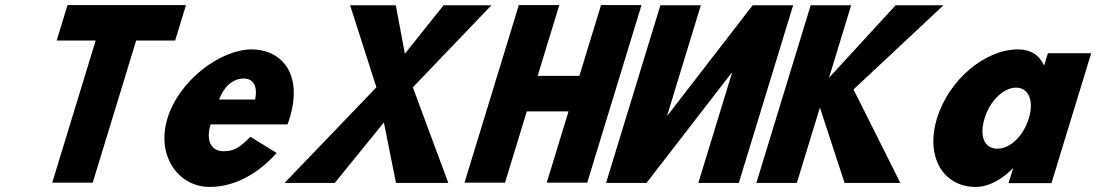

<svg xmlns="http://www.w3.org/2000/svg" viewBox="-20 -723 4328 758"><path d="M203.7 -562.9H357.7L186.2 -1.9H346L517.5 -562.9H671.5L714.3 -703.1H246.6Z M1114.9 -232C1117.8 -238 1121.1 -249 1123.3 -256C1178.3 -436 1087.4 -528 973.4 -528C850.7 -528 687.1 -406 641.2 -256C595.7 -107 684.7 15 807.4 15C890.5 15 984.7 -22 1072.4 -119L968.6 -183C923.2 -137 901.6 -126 860 -126C827.2 -126 787.4 -153 811.5 -232ZM845.1 -330C861.7 -377 897.5 -413 941.9 -413C979.8 -413 998 -384 987.3 -330Z M1749.9 -0.9 1609.8 -378.3 1920.1 -702.1H1731.1L1578.4 -510.9L1542.7 -702.1H1362.2L1466 -378.3L1103.6 -0.9H1301.7L1495.5 -239.7L1543.3 -0.9Z M2059.7 -283.2H2224.5L2138.5 -1.9H2298.3L2512.7 -703.1H2352.9L2267.4 -423.5H2102.6L2188.1 -703.1H2028.3L1813.9 -1.9H1973.7Z M2870.1 -436.1H2868.8L2532.5 -0.9H2372.7L2587.1 -702.1H2746.9L2613.9 -266.9H2615.1L2951.4 -702.1H3111.2L2896.8 -0.9H2737Z M3534.4 -0.9 3349.6 -369.8 3704.6 -702.1H3515.7L3252.7 -415.7L3340.3 -702.1H3180.5L2966.1 -0.9H3125.9L3216.9 -298.4L3314.3 -0.9Z M3679.1 -256C3633.3 -106 3701.3 15 3833.1 15C3884.2 15 3937.4 -16 3977.9 -58H3979.4L3961.6 0H4131.1L4288 -513H4117L4102 -464C4084 -505 4049.4 -528 3999.1 -528C3867.3 -528 3725 -406 3679.1 -256ZM3867.1 -256C3888.8 -327 3942.8 -377 3991.6 -377C4039.7 -377 4063.4 -327 4041.7 -256C4020.3 -186 3968.2 -136 3917.9 -136C3865.4 -136 3845.7 -186 3867.1 -256Z"/></svg>

Font: Hussar
Style: BdSuprConOblThree
Weight: 700
Foundry: Cannot Into Space Fonts
Version: Version 2.00